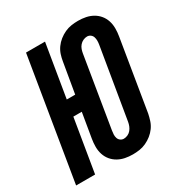

<svg xmlns="http://www.w3.org/2000/svg" viewBox="-179 -871 953 1007"><g transform="rotate(-30 298.0 -367.5)"><path d="M336 8Q312 8 289.5 3.5Q267 -1 247.5 -12Q228 -23 214 -40Q200 -57 193 -78.5Q186 -100 186 -124Q186 -148 190 -171L215 -320H164L111 0H-4L117 -735H232L179 -415H230L261 -597Q264 -617 270.5 -637Q277 -657 289.5 -674.5Q302 -692 319 -705.5Q336 -719 355.5 -728Q375 -737 395.5 -740Q416 -743 436 -743Q460 -743 482.5 -738.5Q505 -734 524.5 -723Q544 -712 558 -695Q572 -678 579 -656.5Q586 -635 586 -611Q586 -587 582 -564L512 -138Q508 -118 501.5 -98Q495 -78 482.5 -60.5Q470 -43 453 -29.5Q436 -16 416.5 -7Q397 2 376.5 5Q356 8 336 8ZM336 -87Q348 -87 360 -92.5Q372 -98 380 -108Q388 -118 392.5 -129.5Q397 -141 399 -153L470 -579Q472 -591 472 -602.5Q472 -614 468.5 -624.5Q465 -635 456 -641.5Q447 -648 436 -648Q424 -648 412 -642.5Q400 -637 391.5 -627Q383 -617 379 -605.5Q375 -594 373 -582L303 -156Q301 -144 300.5 -132.5Q300 -121 303.5 -110.5Q307 -100 316 -93.5Q325 -87 336 -87Z"/></g></svg>

Font: Iosevka XBd Ex Obl
Style: Regular
Weight: 800
Width: 7
Italic angle: -9°
Monospace: yes
Designer: Belleve Invis
Foundry: Belleve Invis
Version: Version 32.5.0; ttfautohint (v1.8.4)